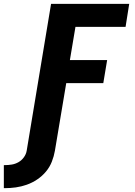

<svg xmlns="http://www.w3.org/2000/svg" viewBox="-85 -755 705 1000"><path d="M-60 225H-65V105H-60Q-42 105 -23.5 102Q-5 99 11.5 89.5Q28 80 39.5 64Q51 48 54 30L181 -735H588L569 -615H308L279 -442H473L453 -322H260L201 30Q196 59 185 87Q174 115 154.5 138.5Q135 162 109 179.5Q83 197 54.5 207Q26 217 -2.5 221Q-31 225 -60 225Z"/></svg>

Font: Iosevka SS04 Heavy Extended
Style: Italic
Weight: 900
Width: 7
Italic angle: -9°
Monospace: yes
Designer: Belleve Invis
Foundry: Belleve Invis
Version: Version 19.0.0; ttfautohint (v1.8.4)